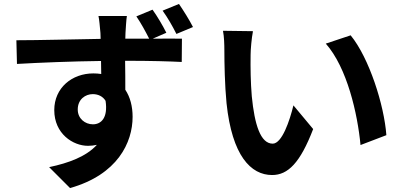

<svg xmlns="http://www.w3.org/2000/svg" viewBox="-20 -870 2040 973"><path d="M958 -733C939 -770 912 -813 887 -850L804 -816C830 -780 854 -738 874 -698ZM374 -315C374 -367 413 -393 450 -393C477 -393 501 -382 515 -359C528 -272 492 -240 451 -240C411 -240 374 -269 374 -315ZM823 -704C805 -740 778 -786 753 -821L671 -787C695 -752 716 -713 736 -674H615C615 -686 616 -696 616 -704C617 -720 620 -773 623 -789H479C483 -772 486 -735 489 -703C489 -695 490 -685 490 -673C356 -671 177 -666 63 -666L66 -546C188 -553 342 -559 492 -561L493 -495C480 -497 467 -498 453 -498C345 -498 255 -425 255 -312C255 -192 350 -131 426 -131C442 -131 457 -133 471 -136C417 -77 329 -44 229 -23L335 83C576 15 652 -148 652 -278C652 -330 640 -378 615 -415C615 -458 615 -512 614 -562C748 -562 841 -559 901 -556L902 -674C873 -675 816 -674 754 -674Z M1262 -712 1110 -714C1116 -684 1117 -642 1117 -614C1117 -553 1119 -438 1128 -347C1156 -81 1251 17 1359 17C1439 17 1501 -44 1567 -216L1467 -336C1448 -258 1409 -142 1362 -142C1300 -142 1270 -239 1256 -382C1250 -453 1249 -528 1250 -592C1250 -619 1255 -677 1262 -712ZM1757 -691 1631 -649C1739 -527 1792 -294 1807 -135L1938 -185C1927 -337 1851 -576 1757 -691Z"/></svg>

Font: Noto Sans CJK KR Bold
Style: Regular
Weight: 700
Designer: Ryoko NISHIZUKA (kana & ideographs); Paul D. Hunt (Latin, Greek & Cyrillic); Wenlong ZHANG (bopomofo); Sandoll Communica
Foundry: Adobe Systems Incorporated
Version: Version 1.004;PS 1.004;hotconv 1.0.82;makeotf.lib2.5.63406